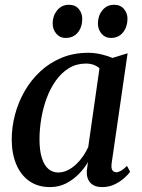

<svg xmlns="http://www.w3.org/2000/svg" viewBox="-20 -771 593 802"><path d="M446.5 -90Q443.5 -68 449.5 -59.8Q455.5 -51.5 465.5 -51.5Q474.5 -51.5 485.5 -57.8Q496.5 -64 510.5 -78L523.5 -53.5Q517.5 -44.5 501.2 -29.2Q485 -14 460.8 -1.8Q436.5 10.5 406 10.5Q375 10.5 358 -7Q341 -24.5 342.5 -57.5L347.5 -94Q332.5 -68 309.2 -44.2Q286 -20.5 256 -5Q226 10.5 189 10.5Q138 10.5 102.2 -14.8Q66.5 -40 47.8 -84.8Q29 -129.5 29 -188.5Q29 -240 42.5 -291.5Q56 -343 82.5 -389.5Q109 -436 147.8 -472.2Q186.5 -508.5 237 -529.5Q287.5 -550.5 349 -550.5Q375 -550.5 402 -544.2Q429 -538 450 -529L513 -548.5ZM395.5 -485.5Q385.5 -495 371.2 -500.2Q357 -505.5 339 -505.5Q299.5 -505.5 268.2 -486.5Q237 -467.5 213.8 -435Q190.5 -402.5 175.2 -361.5Q160 -320.5 152.5 -276Q145 -231.5 145 -189Q145 -142 154.8 -111.2Q164.5 -80.5 182 -65.5Q199.5 -50.5 222.5 -50.5Q243 -50.5 261.8 -59.5Q280.5 -68.5 296.8 -83.5Q313 -98.5 326.2 -117.5Q339.5 -136.5 348.5 -156.5ZM253.5 -612.5Q230 -612.5 214.8 -630.8Q199.5 -649 200 -674.5Q200.5 -706 219.2 -728.5Q238 -751 267.5 -751Q295 -751 309.5 -733Q324 -715 323.5 -691.5Q323.5 -658 305 -635.2Q286.5 -612.5 253.5 -612.5ZM442.5 -612.5Q419 -612.5 403.8 -630.8Q388.5 -649 389 -674.5Q389.5 -706 408 -728.5Q426.5 -751 456.5 -751Q483.5 -751 498.2 -733Q513 -715 512.5 -691.5Q512 -658 493.5 -635.2Q475 -612.5 442.5 -612.5Z"/></svg>

Font: Merriweather 60pt Medium
Style: Italic
Weight: 500
Italic angle: -7.8°
Version: Version 2.101